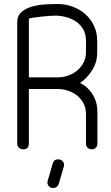

<svg xmlns="http://www.w3.org/2000/svg" viewBox="-20 -746 554 958"><path d="M268 -360Q295 -360 320.5 -369Q346 -378 365.5 -394.5Q385 -411 397 -434Q409 -457 409 -486V-542Q409 -575 395.5 -599Q382 -623 360 -638Q338 -653 310.5 -660.5Q283 -668 255 -668Q242 -668 223.5 -666.5Q205 -665 186 -663Q167 -661 150 -658.5Q133 -656 124 -653V-360ZM124 -302V-30Q124 -1 95 -1Q84 -1 75 -8.5Q66 -16 66 -30V-635Q66 -668 87 -686Q108 -704 139 -713Q170 -722 205 -724Q240 -726 268 -726Q307 -726 343 -712.5Q379 -699 406 -675Q433 -651 449 -617Q465 -583 465 -542V-485Q465 -447 452 -419Q439 -391 422 -371Q403 -348 379 -332Q387 -329 402 -318.5Q417 -308 432 -289.5Q447 -271 457 -243.5Q467 -216 466 -177V-30Q466 -16 457.5 -8.5Q449 -1 438 -1Q426 -1 417.5 -8.5Q409 -16 409 -30V-177Q409 -206 397 -229.5Q385 -253 365 -269Q345 -285 319.5 -293.5Q294 -302 268 -302ZM243 70Q249 49 270 49Q284 49 293 59Q302 69 299 83L273 172Q271 180 263.5 186Q256 192 246 192Q230 192 222 181Q214 170 218 156Z"/></svg>

Font: VDS
Style: Thin
Weight: 100
Width: 0
Designer: artmaker
Foundry: artmaker
Version: Version 1.000 2012 initial release